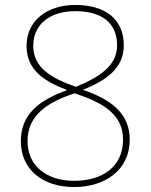

<svg xmlns="http://www.w3.org/2000/svg" viewBox="-20 -744 610 774"><path d="M283 -724C168 -724 87 -659 87 -559C87 -460 161 -415 251 -381C138 -340 64 -284 64 -175C64 -62 150 10 279 10C404 10 503 -59 503 -181C503 -284 432 -342 314 -382C415 -422 479 -473 479 -561C479 -666 406 -724 283 -724ZM283 -699C389 -699 452 -653 452 -561C452 -479 381 -433 286 -394C182 -430 114 -474 114 -559C114 -649 185 -699 283 -699ZM91 -175C91 -282 175 -333 281 -368L309 -358C418 -319 476 -268 476 -181C476 -72 393 -15 279 -15C167 -15 91 -76 91 -175Z"/></svg>

Font: Noto Kufi Arabic Thin
Style: Regular
Weight: 100
Designer: Monotype Design Team, David Williams, Khaled Hosny
Foundry: Google LLC
Version: Version 2.109